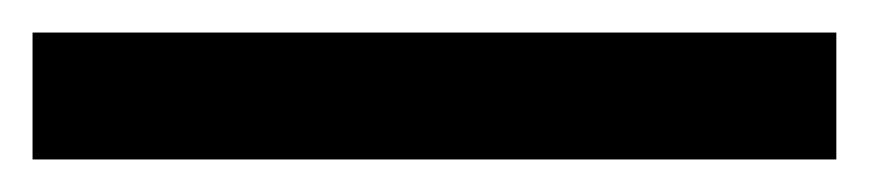

<svg xmlns="http://www.w3.org/2000/svg" viewBox="-21 44 534 118"><path d="M493 64V142H-1V64Z"/></svg>

Font: Bitter SemiBold
Style: Regular
Weight: 600
Designer: Sol Matas, and Bitter project Authors
Foundry: Sol Matas
Version: Version 2.001